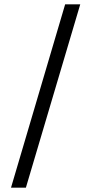

<svg xmlns="http://www.w3.org/2000/svg" viewBox="-20 -780 423 890"><path d="M31 90 282 -760H352L100 90Z"/></svg>

Font: DM Sans Light
Style: Regular
Weight: 300
Designer: Colophon Foundry, Jonny Pinhorn
Foundry: Colophon Foundry
Version: Version 4.004; ttfautohint (v1.8.4.7-5d5b)